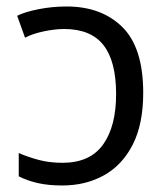

<svg xmlns="http://www.w3.org/2000/svg" viewBox="-20 -565 519 595"><path d="M186.5 -544.9Q294.4 -544.9 359.1 -481.2Q423.8 -417.5 423.8 -277.3Q423.8 -180.7 391.4 -116.9Q358.9 -53.2 302.2 -21.7Q245.6 9.8 172.9 9.8Q129.9 9.8 97.4 2.4Q64.9 -4.9 38.1 -18.6V-90.8Q65.9 -78.6 99.4 -69.6Q132.8 -60.5 173.8 -60.5Q258.8 -60.5 299.3 -116.9Q339.8 -173.3 339.8 -273.4Q339.8 -375 300.8 -425Q261.7 -475.1 178.7 -475.1Q150.9 -475.1 116.5 -468Q82 -460.9 57.6 -448.2L33.2 -516.1Q57.6 -528.3 99.9 -536.6Q142.1 -544.9 186.5 -544.9Z"/></svg>

Font: Open Sans
Style: Regular
Weight: 400
Designer: Monotype Design Team
Foundry: Monotype Imaging Inc.
Version: Version 3.000; ttfautohint (v1.8.4)